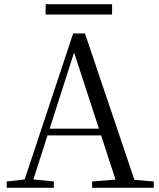

<svg xmlns="http://www.w3.org/2000/svg" viewBox="-20 -893 758 913"><path d="M197 -824V-873H513V-824ZM12 0V-30L110 -41H127L236 -30V0ZM84 0 328 -734H384L632 0H542L322 -675H342L338 -661L126 0ZM192 -249 196 -281H500L504 -249ZM418 0V-30L552 -41H581L711 -30V0Z"/></svg>

Font: Noto Serif KR
Style: Regular
Weight: 400
Designer: Ryoko NISHIZUKA  (kana & ideographs); Frank Grießhammer (Latin, Greek & Cyrillic); Wenlong ZHANG  (bopomofo); Sandoll Co
Foundry: Adobe
Version: Version 2.003-H1;hotconv 1.1.1;makeotfexe 2.6.0